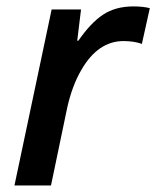

<svg xmlns="http://www.w3.org/2000/svg" viewBox="-20 -570 480 590"><path d="M138.7 -541H229L217.3 -444.8H220.7Q258.8 -500 296.9 -525.1Q335 -550.3 390.1 -550.3Q419.9 -550.3 440.4 -544.9L416 -435.1Q392.1 -443.8 358.9 -443.8Q320.8 -443.8 288.3 -421.9Q255.9 -399.9 230.5 -356Q201.7 -307.1 186.5 -238.8L136.7 0H24.4Z"/></svg>

Font: Viking Open Sans Light
Style: Bold Italic
Weight: 600
Italic angle: -12°
Foundry: Ascender Corporation
Version: Version 2.000